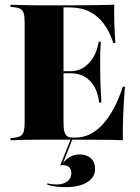

<svg xmlns="http://www.w3.org/2000/svg" viewBox="-20 -591 592 809"><path d="M153.2 -2.4Q125.8 -2.4 101.2 -2Q76.6 -1.6 57.3 -1.2Q37.9 -0.8 24.2 0V-8.9L38.7 -10.5Q58.1 -12.9 67.7 -19Q77.4 -25 80.6 -39.1Q83.9 -53.2 83.9 -78.2V-492.7Q83.9 -518.5 80.6 -532.3Q77.4 -546 67.7 -552.4Q58.1 -558.9 38.7 -560.5L24.2 -562.1V-571Q37.9 -571 57.3 -570.2Q76.6 -569.4 101.2 -569Q125.8 -568.5 153.2 -568.5H166.1H274.2Q341.1 -568.5 385.9 -569.4Q430.6 -570.2 461.3 -571Q460.5 -536.3 461.7 -495.6Q462.9 -454.8 466.1 -409.7H457.3Q442.7 -456.5 417.7 -490.3Q392.7 -524.2 357.3 -541.9Q321.8 -559.7 273.4 -559.7H247.6V-75.8Q247.6 -50.8 251.2 -36.7Q254.8 -22.6 263.3 -16.9Q271.8 -11.3 287.1 -11.3H297.6Q331.5 -11.3 361.3 -26.6Q391.1 -41.9 416.1 -70.6Q441.1 -99.2 461.7 -138.7Q482.3 -178.2 497.6 -225.8H506.5Q501.6 -166.1 499.2 -109.3Q496.8 -52.4 497.6 0Q465.3 -1.6 418.1 -2Q371 -2.4 299.2 -2.4H166.1ZM220.2 -282.3V-291.1H364.5V-282.3ZM397.6 -158.9Q393.5 -198.4 377.4 -225.8Q361.3 -253.2 336.7 -267.7Q312.1 -282.3 279 -282.3V-291.1Q322.6 -291.1 354.8 -325.4Q387.1 -359.7 396 -415.3H404.8Q401.6 -366.1 402 -339.1Q402.4 -312.1 402.4 -287.1Q402.4 -269.4 402.8 -252Q403.2 -234.7 404.4 -212.5Q405.6 -190.3 407.3 -158.9ZM254 197.6Q233.9 197.6 213.7 194.8Q193.5 191.9 179 187.1L179.8 181.5Q187.9 183.9 198.8 185.1Q209.7 186.3 217.7 186.3Q247.6 186.3 264.1 173Q280.6 159.7 280.6 137.9Q280.6 122.6 271.4 113.7Q262.1 104.8 244.4 104.8Q241.9 104.8 238.7 105.2Q235.5 105.6 233.9 105.6L279 -7.3H286.3L245.2 96.8Q258.9 78.2 277 69Q295.2 59.7 315.3 59.7Q345.2 59.7 362.9 75.8Q380.6 91.9 380.6 120.2Q380.6 156.5 347.2 177Q313.7 197.6 254 197.6Z"/></svg>

Font: Playfair 144pt SemiCondensed Black
Style: Regular
Weight: 900
Width: 4
Designer: Claus Eggers Sørensen
Foundry: Claus Eggers Sørensen
Version: Version 2.203